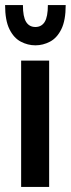

<svg xmlns="http://www.w3.org/2000/svg" viewBox="-33 -734 278 754"><path d="M50 0V-496H160V0ZM106 -556Q76 -556 48.5 -570.5Q21 -585 4 -619.5Q-13 -654 -13 -714H57Q57 -668 69.5 -648Q82 -628 106 -628Q130 -628 142.5 -648Q155 -668 155 -714H225Q225 -654 208 -619.5Q191 -585 163.5 -570.5Q136 -556 106 -556Z"/></svg>

Font: HostGroteskMedium
Style: Regular
Weight: 500
Designer: Doukan Karapınar based on Poppins by Indian Type Foundry, Jonny Pinhorn
Foundry: Element Type
Version: Version 1.001; ttfautohint (v1.8.4.7-5d5b)